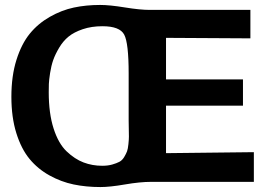

<svg xmlns="http://www.w3.org/2000/svg" viewBox="-20 -735 1103 776"><path d="M26 -344Q26 -428 46.5 -493Q67 -558 100.5 -599Q134 -640 181.5 -667Q229 -694 278.5 -704.5Q328 -715 385 -715Q423 -715 484.5 -705Q546 -695 585 -695H992V-580L651 -582V-414H962V-308H651V-116L1006 -120V0H591Q546 0 485 10.5Q424 21 386 21Q328 21 277.5 10.5Q227 0 180 -26Q133 -52 99.5 -92.5Q66 -133 46 -197Q26 -261 26 -344ZM177 -362Q177 -277 196.5 -216Q216 -155 249 -123.5Q282 -92 317.5 -78.5Q353 -65 393 -65Q416 -65 433.5 -70Q451 -75 462.5 -81Q474 -87 482 -100.5Q490 -114 493.5 -123.5Q497 -133 499 -152.5Q501 -172 501 -182.5Q501 -193 500.5 -216Q500 -239 500 -249V-438Q500 -561 482 -595Q464 -629 394 -629Q350 -629 314.5 -617Q279 -605 257 -587Q235 -569 219 -542Q203 -515 195 -492Q187 -469 182.5 -440Q178 -411 177.5 -396Q177 -381 177 -362Z"/></svg>

Font: Coval
Style: Heavy
Weight: 900
Foundry: Context Ltd
Version: Version 001.000